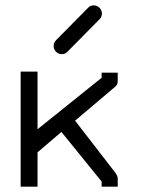

<svg xmlns="http://www.w3.org/2000/svg" viewBox="-20 -745 580 716"><path d="M120 -177V-49H57V-478H120V-263L359 -455V-474H419V-443Q419 -429.5 410 -422L260 -295L410 -101Q419 -88.5 419 -80V-49H359V-68L209 -253ZM180 -573Q180 -586 189 -595L308.5 -716Q317 -725 329 -725Q342 -725 351 -716Q360 -707 360 -694Q360 -682 351 -673L231.5 -552Q223 -543 210 -543Q198 -543 189 -552Q180 -561 180 -573Z"/></svg>

Font: 3270 Nerd Font Mono
Style: Regular
Weight: 400
Monospace: yes
Version: Version 3.0.1;Nerd Fonts 3.0.0